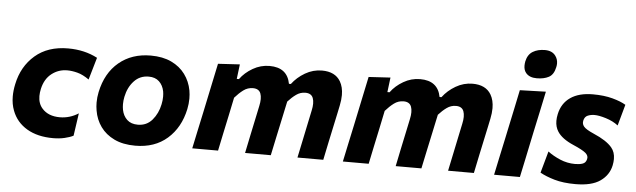

<svg xmlns="http://www.w3.org/2000/svg" viewBox="-48 -918 3668 1108"><g transform="rotate(5 1786.0 -364.0)"><path d="M285 11.5Q194.5 11.5 133.2 -24.8Q72 -61 47 -126.5Q32.5 -164 32.5 -209Q32.5 -242.5 40.5 -280Q62 -384 136 -448Q210 -512 327 -512Q422.5 -512 497.5 -472.5L460 -343.5Q424 -369 392.2 -377.2Q360.5 -385.5 333 -385.5Q282.5 -385.5 243 -354.8Q203.5 -324 190.5 -266Q185.5 -243.5 185.5 -224Q185.5 -180.5 210.5 -152.5Q246 -112 313.5 -112Q370.5 -112 421 -144L402 -13Q381.5 -2.5 351.2 4.5Q321 11.5 285 11.5Z M761 13.5Q689.5 13.5 639.2 -10.8Q589 -35 559.5 -76.2Q530 -117.5 521.5 -169.5Q517.5 -192 517.5 -215.5Q517.5 -245.5 524 -276.5Q547.5 -388.5 622 -450.5Q696.5 -512.5 806 -512.5Q875.5 -512.5 925.5 -488.8Q975.5 -465 1005.5 -424Q1035.5 -383 1045 -331.5Q1049 -308.5 1049 -284.5Q1049 -254.5 1042.5 -223Q1019.5 -114.5 946.5 -50.5Q873.5 13.5 761 13.5ZM765.5 -108.5Q816.5 -108.5 848.8 -146.2Q881 -184 892 -237.5Q897 -261 897 -282.5Q897 -298.5 894.5 -313Q887.5 -348 865 -369.2Q842.5 -390.5 804.5 -390.5Q753.5 -390.5 719.8 -354.2Q686 -318 674.5 -262Q670 -240 670 -219Q670 -202.5 673 -186.5Q680 -151.5 703 -130Q726 -108.5 765.5 -108.5Z M1090.5 0Q1102 -54 1112.5 -104Q1123 -154 1136.5 -216L1147 -266Q1158 -319.5 1170.5 -378Q1183 -436.5 1196 -499L1322 -506.5L1311.5 -421.5H1324Q1352 -460 1397.2 -486.2Q1442.5 -512.5 1494 -512.5Q1596.5 -512.5 1614 -419.5H1625Q1654.5 -459 1700.2 -485.8Q1746 -512.5 1797.5 -512.5Q1874 -512.5 1905 -460Q1924 -427.5 1924 -381.5Q1924 -353.5 1917 -320Q1912.5 -298.5 1907 -272Q1901 -245 1895 -216Q1881.5 -153.5 1871 -103.5Q1860.5 -53.5 1849.5 0H1700Q1711.5 -53.5 1721.5 -102.5Q1731.5 -151.5 1743.5 -208L1758 -277Q1763 -299.5 1763 -317.5Q1763 -336 1758 -349.5Q1748 -376.5 1713 -376.5Q1684 -376.5 1660 -359.2Q1636 -342 1613 -316.5Q1608.5 -295.5 1603 -270Q1597.5 -244 1591.5 -216Q1578 -154 1567.5 -104Q1557 -53.5 1545.5 0H1396.5Q1407.5 -53.5 1417.8 -102.8Q1428 -152 1440 -208L1454.5 -277Q1459.5 -299.5 1459.5 -317.5Q1459.5 -336 1454.5 -349.5Q1444.5 -376.5 1409.5 -376.5Q1379 -376.5 1354.2 -358Q1329.5 -339.5 1305.5 -312L1284 -208.5Q1272 -152 1261.5 -102.8Q1251 -53.5 1240 0Z M1963 0Q1974.5 -54 1985 -104Q1995.5 -154 2009 -216L2019.5 -266Q2030.5 -319.5 2043 -378Q2055.5 -436.5 2068.5 -499L2194.5 -506.5L2184 -421.5H2196.5Q2224.5 -460 2269.8 -486.2Q2315 -512.5 2366.5 -512.5Q2469 -512.5 2486.5 -419.5H2497.5Q2527 -459 2572.8 -485.8Q2618.5 -512.5 2670 -512.5Q2746.5 -512.5 2777.5 -460Q2796.5 -427.5 2796.5 -381.5Q2796.5 -353.5 2789.5 -320Q2785 -298.5 2779.5 -272Q2773.5 -245 2767.5 -216Q2754 -153.5 2743.5 -103.5Q2733 -53.5 2722 0H2572.5Q2584 -53.5 2594 -102.5Q2604 -151.5 2616 -208L2630.5 -277Q2635.5 -299.5 2635.5 -317.5Q2635.5 -336 2630.5 -349.5Q2620.5 -376.5 2585.5 -376.5Q2556.5 -376.5 2532.5 -359.2Q2508.5 -342 2485.5 -316.5Q2481 -295.5 2475.5 -270Q2470 -244 2464 -216Q2450.5 -154 2440 -104Q2429.5 -53.5 2418 0H2269Q2280 -53.5 2290.2 -102.8Q2300.5 -152 2312.5 -208L2327 -277Q2332 -299.5 2332 -317.5Q2332 -336 2327 -349.5Q2317 -376.5 2282 -376.5Q2251.5 -376.5 2226.8 -358Q2202 -339.5 2178 -312L2156.5 -208.5Q2144.5 -152 2134 -102.8Q2123.5 -53.5 2112.5 0Z M2839 0Q2850.5 -53.5 2861 -104Q2871.5 -154 2885 -216L2895.5 -266Q2911 -341 2922.5 -393.5Q2933.5 -445.5 2944.5 -499L3095 -503.5Q3083.5 -448.5 3072.2 -395.2Q3061 -342 3044.5 -266L3034 -216Q3021 -154 3010.5 -103.5Q2999.5 -53 2988.5 0ZM3035 -576Q2993.5 -576 2973 -600Q2959 -616.5 2959 -642.5Q2959 -654 2961.5 -667.5Q2970 -707.5 2998.8 -725Q3027.5 -742.5 3069 -742.5Q3110.5 -742.5 3130.5 -715.5Q3145 -696 3145 -671Q3145 -661 3142.5 -650Q3133.5 -606 3105.2 -591Q3077 -576 3035 -576Z M3311 13Q3239.5 13 3189 -1.8Q3138.5 -16.5 3105 -35.5L3140 -161Q3170 -138 3211.8 -120.2Q3253.5 -102.5 3299 -102.5Q3325 -102.5 3342.8 -108.8Q3360.5 -115 3365.5 -135Q3367 -140 3367 -144.5Q3367 -159.5 3352.5 -172Q3333.5 -188 3280 -211Q3212.5 -240 3187 -280Q3170 -306.5 3170 -341.5Q3170 -360 3174.5 -380.5Q3188 -444 3237.2 -478Q3286.5 -512 3367.5 -512Q3431.5 -512 3480.8 -498.8Q3530 -485.5 3558.5 -468L3524.5 -345.5Q3494.5 -368.5 3453.8 -381.2Q3413 -394 3386 -394Q3365.5 -394 3347.5 -386.5Q3329.5 -379 3324.5 -356Q3323.5 -351 3323.5 -346.5Q3323.5 -333.5 3332.5 -322Q3344.5 -306.5 3391.5 -286Q3466.5 -254 3498 -216.5Q3520 -190.5 3520 -150.5Q3520 -133 3516 -113.5Q3504 -56.5 3454.5 -21.8Q3405 13 3311 13Z"/></g></svg>

Font: Heraclito
Style: Bold Italic
Weight: 700
Italic angle: -12°
Designer: Kostas Bartsokas (font) & Cristiano Sobral (main changes)
Foundry: Kostas Bartsokas (font) & Cristiano Sobral (main changes)
Version: Version 1.00;July 8, 2020;FontCreator 13.0.0.2655 64-bit